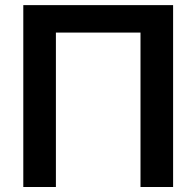

<svg xmlns="http://www.w3.org/2000/svg" viewBox="-20 -748 786 768"><path d="M672.4 -727.5V0H542V-617.7H203.6V0H73.2V-727.5Z"/></svg>

Font: Inter SemiBold
Style: Regular
Weight: 600
Designer: Rasmus Andersson
Foundry: rsms
Version: Version 4.001;git-9221beed3